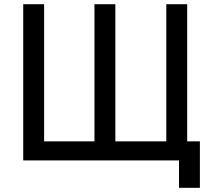

<svg xmlns="http://www.w3.org/2000/svg" viewBox="-20 -776 1040 916"><path d="M933.6 120.1H834V-10.7H90.8V-755.9H190.4V-101.6H430.7V-755.9H530.3V-101.6H773.4V-755.9H873V-101.6H933.6Z"/></svg>

Font: MotoyaLCedar
Style: W3 mono
Weight: 400
Version: Version 1.01